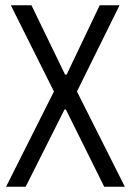

<svg xmlns="http://www.w3.org/2000/svg" viewBox="-20 -706 495 726"><path d="M3 0 184 -360 21 -686H99L226 -424H232L357 -686H432L271 -360L452 0H374L229 -292H224L77 0Z"/></svg>

Font: Archivo ExtraCondensed Light
Style: Regular
Weight: 300
Width: 2
Designer: Hector Gatti
Foundry: Omnibus-Type
Version: Version 2.001